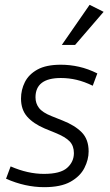

<svg xmlns="http://www.w3.org/2000/svg" viewBox="-20 -765 455 795"><path d="M162 -45Q230 -45 258 -70Q286 -95 286 -131Q286 -161 268.5 -179.5Q251 -198 209 -215L165 -233Q118 -253 92.5 -282Q67 -311 67 -357Q67 -393 83 -425Q99 -457 135 -477Q171 -497 232 -497Q270 -497 307.5 -488.5Q345 -480 383 -461L364 -410Q329 -427 297 -434.5Q265 -442 232 -442Q127 -442 127 -362Q127 -337 141.5 -318Q156 -299 194 -284L239 -266Q290 -246 318.5 -217Q347 -188 347 -138Q347 -104 329.5 -69.5Q312 -35 272 -12.5Q232 10 163 10Q84 10 5 -25L24 -76Q95 -45 162 -45ZM291 -579H236L351 -745L409 -716Z"/></svg>

Font: Inria Sans Light
Style: Italic
Weight: 300
Italic angle: -10°
Designer: Black Foundry Team
Foundry: Black Foundry
Version: Version 1.2; ttfautohint (v1.8.3)